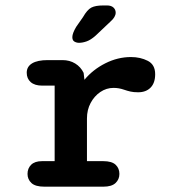

<svg xmlns="http://www.w3.org/2000/svg" viewBox="-20 -702 659 722"><path d="M307 -96H368.5Q400.5 -96 414.8 -82.5Q429 -69 429 -48Q429 -27.5 414.5 -13.8Q400 0 368.5 0H147Q113 0 98.2 -13.8Q83.5 -27.5 83.5 -48Q83.5 -69 97.2 -82.5Q111 -96 138 -96H185.5V-380H139Q110.5 -380 95.5 -393.2Q80.5 -406.5 80.5 -428.5Q80.5 -451.5 100.8 -463.8Q121 -476 159.5 -476H215Q242 -476 262.8 -463.2Q283.5 -450.5 294.5 -428L297.5 -402Q329.5 -440.5 376.2 -464Q423 -487.5 472.5 -487.5Q508 -487.5 535.8 -473.2Q563.5 -459 563.5 -423Q563.5 -390 546.2 -372.5Q529 -355 499.5 -355Q482 -355 470.2 -357.8Q458.5 -360.5 447 -364.5Q437 -368 427 -369.8Q417 -371.5 407 -371.5Q380 -371.5 357.2 -356Q334.5 -340.5 320.8 -314.8Q307 -289 307 -256.5ZM277 -541Q268 -541 260 -545.5Q252 -550 252 -562.5Q252 -576.5 266.5 -601L292 -637.5Q308 -665.5 323.5 -673.5Q339 -681.5 368 -681.5H382.5Q398 -681.5 406.5 -673.8Q415 -666 415 -654.5Q415 -638 395.5 -621L339.5 -568Q321.5 -552 306 -546.5Q290.5 -541 277 -541Z"/></svg>

Font: Sono ExtraLight Monospace SemiBold
Style: Regular
Weight: 600
Version: Version 2.112